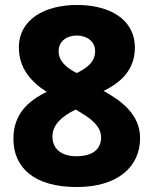

<svg xmlns="http://www.w3.org/2000/svg" viewBox="-20 -743 618 773"><path d="M290 -723C160 -723 56 -665 56 -552C56 -467 106 -413 168 -373C92 -336 34 -283 34 -184C34 -66 120 10 289 10C452 10 544 -70 544 -187C544 -282 469 -337 397 -377C470 -412 523 -465 523 -551C523 -666 421 -723 290 -723ZM289 -600C330 -600 363 -576 363 -537C363 -491 326 -467 289 -449C249 -469 216 -496 216 -537C216 -576 248 -600 289 -600ZM191 -193C191 -242 231 -276 285 -302L298 -294C335 -272 387 -240 387 -190C387 -144 355 -114 287 -114C225 -114 191 -146 191 -193Z"/></svg>

Font: Noto Sans Arabic ExtBd
Style: Regular
Weight: 800
Designer: Monotype Design Team, Nadine Chahine, Nizar Qandah and Khaled Hosny
Foundry: Monotype Imaging Inc.
Version: Version 2.012